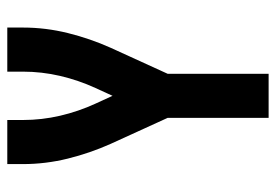

<svg xmlns="http://www.w3.org/2000/svg" viewBox="-138 -422 775 540"><g transform="rotate(-90 250.0 -152.5)"><path d="M188 215V-69L115 -229Q89 -287 73.5 -349.5Q58 -412 58 -476V-520H182V-476Q182 -423 194 -371.5Q206 -320 228 -272L250 -224L272 -272Q294 -320 306 -371.5Q318 -423 318 -476V-520H442V-476Q442 -412 426.5 -349.5Q411 -287 385 -229L312 -69V215Z"/></g></svg>

Font: Iosevka Curly Extrabold
Style: Regular
Weight: 800
Monospace: yes
Designer: Belleve Invis
Foundry: Belleve Invis
Version: Version 22.1.2; ttfautohint (v1.8.4)